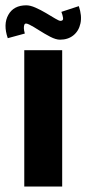

<svg xmlns="http://www.w3.org/2000/svg" viewBox="-29 -684 317 704"><path d="M60 -500H199V0H60ZM191 -538.5Q176 -538.5 155.2 -549.2Q134.5 -560 114.2 -573Q94 -586 79.2 -593.5Q64.5 -601 61 -595Q55.5 -584 62 -561L-0.5 -544Q-18 -594.5 1.5 -629.5Q21 -664.5 67.5 -664.5Q82 -664.5 101.2 -656Q120.5 -647.5 139.5 -636.2Q158.5 -625 173 -616.2Q187.5 -607.5 192.5 -607.5Q204 -607.5 202.2 -618.5Q200.5 -629.5 196 -640.5L260 -661.5Q272 -626 266 -598.2Q260 -570.5 240.2 -554.5Q220.5 -538.5 191 -538.5Z"/></svg>

Font: Urbanist ExtraBold
Style: Regular
Weight: 800
Designer: Corey Hu
Foundry: Corey Hu
Version: Version 1.330; ttfautohint (v1.8.4.7-5d5b)